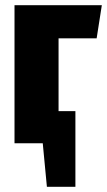

<svg xmlns="http://www.w3.org/2000/svg" viewBox="-20 -553 413 741"><path d="M353 -405H206V-124H271V168H161L145 0H36V-533H373Z"/></svg>

Font: Fira Sans Extra Condensed ExtraBold
Style: Regular
Weight: 800
Width: 1
Designer: Carrois Corporate & Edenspiekermann AG
Foundry: Carrois Corporate GbR & Edenspiekermann AG
Version: Version 4.203